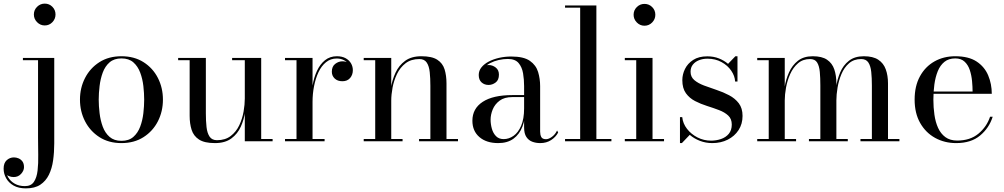

<svg xmlns="http://www.w3.org/2000/svg" viewBox="-92 -780 5544 1060"><path d="M51 260Q10.5 260 -16.8 244.5Q-44 229 -58 204Q-72 179 -72 151Q-72 120 -55 104.5Q-38 89 -15 89Q-2.5 89 10.2 94.2Q23 99.5 31.8 111.2Q40.5 123 40.5 143Q40.5 162 24.5 179.8Q8.5 197.5 -16.5 197.5Q-31 197.5 -43.5 192Q-56 186.5 -63.5 176.2Q-71 166 -71 151H-59.5Q-59.5 177 -46.8 199Q-34 221 -10.5 234.2Q13 247.5 45.5 247.5Q79.5 247.5 95.2 224Q111 200.5 115.5 161.5Q120 122.5 119 75Q118 27.5 118 -20V-447.5H34.5V-460H207.5V11.5Q207.5 60.5 201.2 105.2Q195 150 178 184.8Q161 219.5 130.5 239.8Q100 260 51 260ZM155 -639.5Q130.5 -639.5 112.8 -657.5Q95 -675.5 95 -700Q95 -725 112.8 -742.5Q130.5 -760 155 -760Q180 -760 197.2 -742.5Q214.5 -725 214.5 -700Q214.5 -675.5 197.2 -657.5Q180 -639.5 155 -639.5Z M578.5 10Q508 10 456.8 -23Q405.5 -56 377.5 -110.5Q349.5 -165 349.5 -230Q349.5 -295 377.5 -349.5Q405.5 -404 456.8 -436.8Q508 -469.5 578.5 -469.5Q649 -469.5 700.5 -436.8Q752 -404 779.8 -349.5Q807.5 -295 807.5 -230Q807.5 -165 779.8 -110.5Q752 -56 700.5 -23Q649 10 578.5 10ZM578.5 -2.5Q619.5 -2.5 644.2 -24.2Q669 -46 682 -80.8Q695 -115.5 699.5 -155.2Q704 -195 704 -230Q704 -265.5 699.5 -305Q695 -344.5 682 -379.2Q669 -414 644.2 -435.8Q619.5 -457.5 578.5 -457.5Q538 -457.5 513 -435.8Q488 -414 475.2 -379.2Q462.5 -344.5 457.8 -305Q453 -265.5 453 -230Q453 -195 457.8 -155.2Q462.5 -115.5 475.2 -80.8Q488 -46 513 -24.2Q538 -2.5 578.5 -2.5Z M1094.5 10Q1036.5 10 1006.5 -9.8Q976.5 -29.5 965.8 -63.5Q955 -97.5 955 -141V-447.5H891.5V-460H1044.5V-154Q1044.5 -112 1048.2 -78.5Q1052 -45 1065.2 -25.5Q1078.5 -6 1106 -6Q1151.5 -6 1181.8 -29.2Q1212 -52.5 1229 -88.5Q1246 -124.5 1252.8 -164Q1259.5 -203.5 1259.5 -236L1267.5 -239.5Q1267.5 -205.5 1261.2 -162.8Q1255 -120 1237.5 -80.8Q1220 -41.5 1185.5 -15.8Q1151 10 1094.5 10ZM1259.5 0V-447.5H1189.5V-460H1350V-12.5H1413V0Z M1626 -218Q1626 -263 1633.5 -307.5Q1641 -352 1658 -388.8Q1675 -425.5 1702.2 -447.5Q1729.5 -469.5 1768 -469.5Q1796 -469.5 1815.8 -458.8Q1835.5 -448 1845.8 -430.5Q1856 -413 1856 -392.5Q1856 -367 1840.8 -349.2Q1825.5 -331.5 1798.5 -331.5Q1771.5 -331.5 1755.8 -346.5Q1740 -361.5 1740 -384Q1740 -413 1758.5 -427.2Q1777 -441.5 1798.5 -441.5Q1814.5 -441.5 1827.5 -435Q1840.5 -428.5 1848 -417.2Q1855.5 -406 1855.5 -392.5H1843Q1843 -410.5 1833.2 -425Q1823.5 -439.5 1806.2 -448.2Q1789 -457 1767 -457Q1733 -457 1707.8 -436.5Q1682.5 -416 1666.2 -381.2Q1650 -346.5 1641.8 -304.2Q1633.5 -262 1633.5 -218ZM1633.5 -460V-12.5H1700V0H1481.5V-12.5H1545V-447.5H1481.5V-460Z M2068 -460V-12.5H2130.5V0H1916V-12.5H1979.5V-447.5H1916V-460ZM2373 -319.5V-12.5H2436.5V0H2221.5V-12.5H2284V-306Q2284 -348 2280.5 -381.5Q2277 -415 2264 -434.5Q2251 -454 2223.5 -454Q2177.5 -454 2147.2 -430.8Q2117 -407.5 2099.8 -371.5Q2082.5 -335.5 2075.2 -296.2Q2068 -257 2068 -224L2059.5 -220.5Q2059.5 -254.5 2066.5 -297Q2073.5 -339.5 2091.8 -379Q2110 -418.5 2144.5 -444Q2179 -469.5 2234.5 -469.5Q2292.5 -469.5 2322.2 -450.2Q2352 -431 2362.5 -397Q2373 -363 2373 -319.5Z M2890.5 10Q2867 10 2846.8 2.5Q2826.5 -5 2814 -23.8Q2801.5 -42.5 2801.5 -76.5V-304.5Q2801.5 -340.5 2795.8 -375Q2790 -409.5 2771 -432Q2752 -454.5 2712 -454.5Q2687 -454.5 2661.5 -448.8Q2636 -443 2614.5 -431.8Q2593 -420.5 2579.8 -404Q2566.5 -387.5 2566.5 -366H2552Q2552 -391.5 2568.8 -406.2Q2585.5 -421 2605.5 -421Q2627 -421 2644.8 -407.2Q2662.5 -393.5 2662.5 -368Q2662.5 -338 2644.2 -324.5Q2626 -311 2605.5 -311Q2582.5 -311 2566.8 -325Q2551 -339 2551 -366Q2551 -389.5 2566 -408.2Q2581 -427 2606.5 -440.2Q2632 -453.5 2664.2 -460.8Q2696.5 -468 2730.5 -468Q2799.5 -468 2833.5 -444Q2867.5 -420 2878.8 -382.5Q2890 -345 2890 -304.5V-53Q2890 -36 2896.2 -23.8Q2902.5 -11.5 2922.5 -11.5Q2937.5 -11.5 2955.5 -24.8Q2973.5 -38 2983.5 -59.5L2989.5 -48.5Q2976.5 -23.5 2950.8 -6.8Q2925 10 2890.5 10ZM2658.5 10Q2593.5 10 2554.8 -23.2Q2516 -56.5 2516 -113.5Q2516 -180.5 2573 -217.8Q2630 -255 2736.5 -255H2848V-244H2736.5Q2692.5 -244 2666.2 -224.2Q2640 -204.5 2628.2 -175.8Q2616.5 -147 2616.5 -119.5Q2616.5 -94.5 2623.5 -69.5Q2630.5 -44.5 2646.5 -28.2Q2662.5 -12 2688.5 -12Q2717.5 -12 2743.2 -30Q2769 -48 2785.2 -85.8Q2801.5 -123.5 2801.5 -182H2809Q2809 -125 2792.5 -81.8Q2776 -38.5 2742.8 -14.2Q2709.5 10 2658.5 10Z M3200.5 -750V-12.5H3283.5V0H3027.5V-12.5H3111V-737.5H3027.5V-750Z M3466 -638Q3441.5 -638 3423.8 -656Q3406 -674 3406 -698.5Q3406 -723.5 3423.8 -741Q3441.5 -758.5 3466 -758.5Q3491 -758.5 3508.5 -741Q3526 -723.5 3526 -698.5Q3526 -674 3508.5 -656Q3491 -638 3466 -638ZM3510.5 -460V-12.5H3574V0H3357.5V-12.5H3420.5V-447.5H3357.5V-460Z M3662 10V-133.5H3674.5Q3678 -98 3701 -68.5Q3724 -39 3758.8 -21.2Q3793.5 -3.5 3833.5 -3.5Q3862 -3.5 3888.5 -12.5Q3915 -21.5 3931.5 -41.2Q3948 -61 3948 -92.5Q3948 -124 3928.2 -142.2Q3908.5 -160.5 3877.5 -172.2Q3846.5 -184 3811.5 -195Q3776.5 -206 3745.5 -222Q3714.5 -238 3694.8 -265.2Q3675 -292.5 3675 -337.5Q3675 -369.5 3689.8 -399.5Q3704.5 -429.5 3735 -449.2Q3765.5 -469 3813 -469Q3848 -469 3877 -457.5Q3906 -446 3927.5 -427.5L3968 -469.5H3979.5V-330H3966.5Q3965 -360.5 3945.2 -389.5Q3925.5 -418.5 3891.5 -437.2Q3857.5 -456 3814 -456Q3788 -456 3766.8 -447.5Q3745.5 -439 3733 -423Q3720.5 -407 3720.5 -384Q3720.5 -355.5 3741 -338Q3761.5 -320.5 3794.5 -308Q3827.5 -295.5 3864 -283.5Q3900.5 -271.5 3933.2 -254.2Q3966 -237 3986.8 -209.8Q4007.5 -182.5 4007.5 -140Q4007.5 -95.5 3985.5 -61.8Q3963.5 -28 3925.8 -9Q3888 10 3840.5 10Q3804.5 10 3772.5 -2.2Q3740.5 -14.5 3716 -35.5L3672.5 10Z M4240.5 -460V-12.5H4303V0H4088.5V-12.5H4152V-447.5H4088.5V-460ZM4525.5 -319.5V-12.5H4588.5V0H4374V-12.5H4437V-308Q4437 -350 4434 -383Q4431 -416 4419.2 -435Q4407.5 -454 4380 -454Q4340.5 -454 4313.5 -430.5Q4286.5 -407 4270.5 -371.2Q4254.5 -335.5 4247.5 -296.5Q4240.5 -257.5 4240.5 -226L4233 -222.5Q4233 -256.5 4239.8 -298.8Q4246.5 -341 4264 -380.2Q4281.5 -419.5 4313.2 -444.5Q4345 -469.5 4395 -469.5Q4446 -469.5 4474.2 -450.2Q4502.5 -431 4514 -397Q4525.5 -363 4525.5 -319.5ZM4810.5 -319.5V-12.5H4873.5V0H4658.5V-12.5H4721.5V-308Q4721.5 -350 4718 -383Q4714.5 -416 4702 -435Q4689.5 -454 4662.5 -454Q4622 -454 4595.2 -430.5Q4568.5 -407 4553.5 -371.2Q4538.5 -335.5 4532 -296.5Q4525.5 -257.5 4525.5 -226L4517.5 -222.5Q4517.5 -256.5 4523.8 -298.8Q4530 -341 4546.5 -380.2Q4563 -419.5 4594.8 -444.5Q4626.5 -469.5 4677 -469.5Q4728 -469.5 4757 -450.2Q4786 -431 4798.2 -397Q4810.5 -363 4810.5 -319.5Z M5187 10Q5122.5 10 5070.5 -18.8Q5018.5 -47.5 4988 -101.2Q4957.5 -155 4957.5 -230Q4957.5 -305 4986.8 -358.5Q5016 -412 5066.8 -440.8Q5117.5 -469.5 5182 -469.5Q5255.5 -469.5 5299.5 -440.5Q5343.5 -411.5 5363.5 -364Q5383.5 -316.5 5383.5 -262H5024.5V-274.5H5277.5Q5277.5 -301 5274.5 -332.8Q5271.5 -364.5 5262.2 -392.8Q5253 -421 5233.8 -439.2Q5214.5 -457.5 5182 -457.5Q5145.5 -457.5 5122 -438.5Q5098.5 -419.5 5085.2 -386.8Q5072 -354 5066.5 -313.5Q5061 -273 5061 -230Q5061 -187 5066.8 -146.5Q5072.5 -106 5087 -74Q5101.5 -42 5127.2 -23Q5153 -4 5192.5 -4Q5264 -4 5309.8 -42Q5355.5 -80 5374 -135.5H5388.5Q5369 -73.5 5319 -31.8Q5269 10 5187 10Z"/></svg>

Font: Bodoni Moda 18pt
Style: Regular
Weight: 400
Designer: Owen Earl
Foundry: indestructible type
Version: Version 2.005